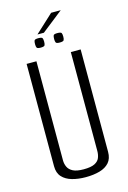

<svg xmlns="http://www.w3.org/2000/svg" viewBox="-127 -897 642 962"><g transform="rotate(-15 194.5 -415.5)"><path d="M194.4 5Q155.9 5 124.1 -4Q92.3 -13 73.4 -33.5Q54.5 -54 54.5 -89V-620H105.4V-106.2Q105.4 -87.9 112.8 -71.8Q120.2 -55.6 139.3 -45.7Q158.4 -35.8 194.4 -35.8Q232.9 -35.8 252 -45.7Q271.2 -55.6 277.5 -71.9Q283.8 -88.2 283.8 -106.2V-620H334.8V-89Q334.8 -54 316.8 -33.5Q298.8 -13 267 -4Q235.2 5 194.4 5ZM242.5 -680.4Q225.8 -680.4 222.8 -686.5Q219.9 -692.6 219.9 -704.5Q219.9 -717.8 222.8 -723.5Q225.8 -729.3 242.5 -729.3Q261.3 -729.3 264.3 -723.5Q267.4 -717.8 267.4 -704.5Q267.4 -692.6 264.2 -686.5Q261.1 -680.4 242.5 -680.4ZM144.2 -680.4Q126.7 -680.4 123.8 -686.5Q120.8 -692.6 120.8 -704.5Q120.8 -717.8 123.8 -723.5Q126.7 -729.3 144.2 -729.3Q162.2 -729.3 165.3 -723.5Q168.3 -717.8 168.3 -704.5Q168.3 -692.6 165.2 -686.5Q162 -680.4 144.2 -680.4ZM145.2 -748.4 239.5 -835.7H289.3L178.5 -748.4Z"/></g></svg>

Font: Smooch Sans Thin
Style: Regular
Weight: 100
Designer: Robert E. Leuschke
Foundry: Robert E. Leuschke
Version: Version 1.010